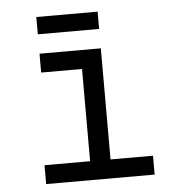

<svg xmlns="http://www.w3.org/2000/svg" viewBox="-48 -683 708 730"><g transform="rotate(-5 306.0 -318.0)"><path d="M351 -570H117V-636H351ZM99 -72H273V-424H117V-496H351V-72H513V0H99Z"/></g></svg>

Font: Space Mono
Style: Regular
Weight: 400
Monospace: yes
Designer: Colophon Foundry / Benjamin Critton
Foundry: Colophon Foundry
Version: Version 1.000;PS 1.003;hotconv 1.0.81;makeotf.lib2.5.63406